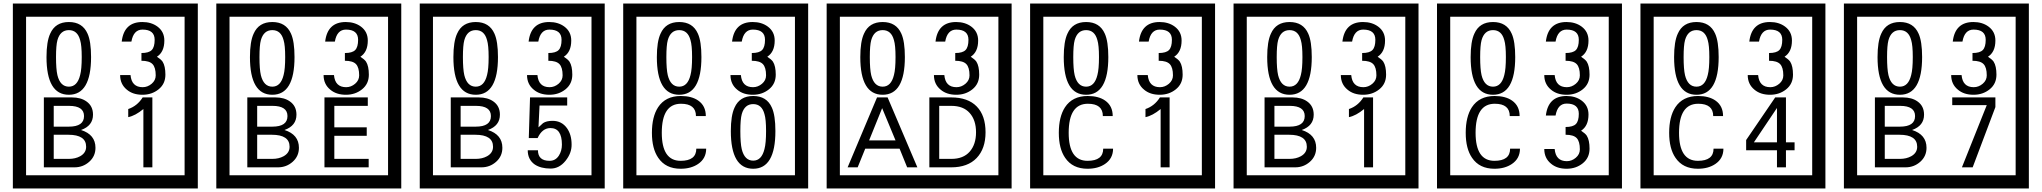

<svg xmlns="http://www.w3.org/2000/svg" viewBox="-20 -980 11590 1090"><path d="M1103 90H53V-960H1103ZM1028 15V-885H128V15ZM497 -656Q497 -442 371 -442Q244 -442 244 -656Q244 -744 265 -789Q294 -855 371 -855Q448 -855 477 -789Q497 -745 497 -656ZM444 -656Q444 -723 435 -752Q420 -809 371 -809Q322 -809 306 -752Q298 -723 298 -656Q298 -587 306 -553Q322 -488 371 -488Q419 -488 435 -554Q444 -587 444 -656ZM919 -556Q919 -504 880.5 -473Q842 -442 789 -442Q734 -442 700 -471Q662 -502 662 -554H721Q727 -485 790 -485Q818 -485 841 -504.5Q864 -524 864 -552Q864 -597 846 -616Q828 -635 783 -635V-679Q825 -679 841.5 -696Q858 -713 858 -754Q858 -812 789 -812Q738 -812 726 -744H671Q684 -855 788 -855Q839 -855 874 -829Q913 -800 913 -750Q913 -685 871 -658Q895 -642 903 -630Q919 -605 919 -556ZM522 -141Q522 -93 486.5 -61.5Q451 -30 403 -30H229V-427H388Q439 -427 471 -404Q508 -378 508 -329Q508 -266 440 -242Q522 -216 522 -141ZM457 -321Q457 -379 372 -379H285V-261H371Q457 -261 457 -321ZM469 -147Q469 -215 368 -215H285V-78H371Q408 -78 435 -93Q469 -112 469 -147ZM845 -30H794V-361Q748 -323 708 -315V-361Q759 -378 790 -427H845Z M2258 90H1208V-960H2258ZM2183 15V-885H1283V15ZM1652 -656Q1652 -442 1526 -442Q1399 -442 1399 -656Q1399 -744 1420 -789Q1449 -855 1526 -855Q1603 -855 1632 -789Q1652 -745 1652 -656ZM1599 -656Q1599 -723 1590 -752Q1575 -809 1526 -809Q1477 -809 1461 -752Q1453 -723 1453 -656Q1453 -587 1461 -553Q1477 -488 1526 -488Q1574 -488 1590 -554Q1599 -587 1599 -656ZM2074 -556Q2074 -504 2035.5 -473Q1997 -442 1944 -442Q1889 -442 1855 -471Q1817 -502 1817 -554H1876Q1882 -485 1945 -485Q1973 -485 1996 -504.5Q2019 -524 2019 -552Q2019 -597 2001 -616Q1983 -635 1938 -635V-679Q1980 -679 1996.5 -696Q2013 -713 2013 -754Q2013 -812 1944 -812Q1893 -812 1881 -744H1826Q1839 -855 1943 -855Q1994 -855 2029 -829Q2068 -800 2068 -750Q2068 -685 2026 -658Q2050 -642 2058 -630Q2074 -605 2074 -556ZM1677 -141Q1677 -93 1641.5 -61.5Q1606 -30 1558 -30H1384V-427H1543Q1594 -427 1626 -404Q1663 -378 1663 -329Q1663 -266 1595 -242Q1677 -216 1677 -141ZM1612 -321Q1612 -379 1527 -379H1440V-261H1526Q1612 -261 1612 -321ZM1624 -147Q1624 -215 1523 -215H1440V-78H1526Q1563 -78 1590 -93Q1624 -112 1624 -147ZM2073 -30H1822V-427H2068V-379H1878V-257H2062V-209H1878V-78H2073Z M3413 90H2363V-960H3413ZM3338 15V-885H2438V15ZM2807 -656Q2807 -442 2681 -442Q2554 -442 2554 -656Q2554 -744 2575 -789Q2604 -855 2681 -855Q2758 -855 2787 -789Q2807 -745 2807 -656ZM2754 -656Q2754 -723 2745 -752Q2730 -809 2681 -809Q2632 -809 2616 -752Q2608 -723 2608 -656Q2608 -587 2616 -553Q2632 -488 2681 -488Q2729 -488 2745 -554Q2754 -587 2754 -656ZM3229 -556Q3229 -504 3190.5 -473Q3152 -442 3099 -442Q3044 -442 3010 -471Q2972 -502 2972 -554H3031Q3037 -485 3100 -485Q3128 -485 3151 -504.5Q3174 -524 3174 -552Q3174 -597 3156 -616Q3138 -635 3093 -635V-679Q3135 -679 3151.5 -696Q3168 -713 3168 -754Q3168 -812 3099 -812Q3048 -812 3036 -744H2981Q2994 -855 3098 -855Q3149 -855 3184 -829Q3223 -800 3223 -750Q3223 -685 3181 -658Q3205 -642 3213 -630Q3229 -605 3229 -556ZM2832 -141Q2832 -93 2796.5 -61.5Q2761 -30 2713 -30H2539V-427H2698Q2749 -427 2781 -404Q2818 -378 2818 -329Q2818 -266 2750 -242Q2832 -216 2832 -141ZM2767 -321Q2767 -379 2682 -379H2595V-261H2681Q2767 -261 2767 -321ZM2779 -147Q2779 -215 2678 -215H2595V-78H2681Q2718 -78 2745 -93Q2779 -112 2779 -147ZM3225 -160Q3226 -111 3190.5 -67Q3155 -23 3106 -23Q3051 -23 3016 -46Q2976 -74 2976 -127H3034Q3034 -67 3100 -67Q3134 -67 3153 -97Q3170 -124 3170 -159Q3170 -253 3105 -253Q3058 -253 3032 -196H2982L2989 -427H3200V-381H3043L3037 -257Q3050 -269 3063 -281Q3082 -294 3117 -294Q3169 -294 3199 -252Q3225 -215 3225 -160Z M4568 90H3518V-960H4568ZM4493 15V-885H3593V15ZM3962 -656Q3962 -442 3836 -442Q3709 -442 3709 -656Q3709 -744 3730 -789Q3759 -855 3836 -855Q3913 -855 3942 -789Q3962 -745 3962 -656ZM3909 -656Q3909 -723 3900 -752Q3885 -809 3836 -809Q3787 -809 3771 -752Q3763 -723 3763 -656Q3763 -587 3771 -553Q3787 -488 3836 -488Q3884 -488 3900 -554Q3909 -587 3909 -656ZM4384 -556Q4384 -504 4345.5 -473Q4307 -442 4254 -442Q4199 -442 4165 -471Q4127 -502 4127 -554H4186Q4192 -485 4255 -485Q4283 -485 4306 -504.5Q4329 -524 4329 -552Q4329 -597 4311 -616Q4293 -635 4248 -635V-679Q4290 -679 4306.5 -696Q4323 -713 4323 -754Q4323 -812 4254 -812Q4203 -812 4191 -744H4136Q4149 -855 4253 -855Q4304 -855 4339 -829Q4378 -800 4378 -750Q4378 -685 4336 -658Q4360 -642 4368 -630Q4384 -605 4384 -556ZM3989 -136Q3989 -80 3943 -49Q3903 -22 3844 -22Q3759 -22 3717 -84Q3681 -136 3681 -226Q3681 -317 3716 -371Q3758 -435 3845 -435Q3907 -435 3944 -409Q3987 -379 3987 -321H3931Q3931 -391 3846 -391Q3737 -391 3737 -226Q3737 -67 3844 -67Q3933 -67 3933 -136ZM4382 -236Q4382 -22 4256 -22Q4129 -22 4129 -236Q4129 -324 4150 -369Q4179 -435 4256 -435Q4333 -435 4362 -369Q4382 -325 4382 -236ZM4329 -236Q4329 -303 4320 -332Q4305 -389 4256 -389Q4207 -389 4191 -332Q4183 -303 4183 -236Q4183 -167 4191 -133Q4207 -68 4256 -68Q4304 -68 4320 -134Q4329 -167 4329 -236Z M5723 90H4673V-960H5723ZM5648 15V-885H4748V15ZM5117 -656Q5117 -442 4991 -442Q4864 -442 4864 -656Q4864 -744 4885 -789Q4914 -855 4991 -855Q5068 -855 5097 -789Q5117 -745 5117 -656ZM5064 -656Q5064 -723 5055 -752Q5040 -809 4991 -809Q4942 -809 4926 -752Q4918 -723 4918 -656Q4918 -587 4926 -553Q4942 -488 4991 -488Q5039 -488 5055 -554Q5064 -587 5064 -656ZM5539 -556Q5539 -504 5500.5 -473Q5462 -442 5409 -442Q5354 -442 5320 -471Q5282 -502 5282 -554H5341Q5347 -485 5410 -485Q5438 -485 5461 -504.5Q5484 -524 5484 -552Q5484 -597 5466 -616Q5448 -635 5403 -635V-679Q5445 -679 5461.5 -696Q5478 -713 5478 -754Q5478 -812 5409 -812Q5358 -812 5346 -744H5291Q5304 -855 5408 -855Q5459 -855 5494 -829Q5533 -800 5533 -750Q5533 -685 5491 -658Q5515 -642 5523 -630Q5539 -605 5539 -556ZM5188 -30H5130L5087 -136H4892L4849 -30H4792L4959 -427H5019ZM5064 -183 4988 -366 4914 -183ZM5575 -229Q5575 -136 5524.5 -83Q5474 -30 5380 -30H5256V-427H5380Q5475 -427 5525 -375.5Q5575 -324 5575 -229ZM5521 -229Q5521 -298 5485 -338.5Q5449 -379 5381 -379H5312V-78H5381Q5449 -78 5485 -119Q5521 -160 5521 -229Z M6878 90H5828V-960H6878ZM6803 15V-885H5903V15ZM6272 -656Q6272 -442 6146 -442Q6019 -442 6019 -656Q6019 -744 6040 -789Q6069 -855 6146 -855Q6223 -855 6252 -789Q6272 -745 6272 -656ZM6219 -656Q6219 -723 6210 -752Q6195 -809 6146 -809Q6097 -809 6081 -752Q6073 -723 6073 -656Q6073 -587 6081 -553Q6097 -488 6146 -488Q6194 -488 6210 -554Q6219 -587 6219 -656ZM6694 -556Q6694 -504 6655.5 -473Q6617 -442 6564 -442Q6509 -442 6475 -471Q6437 -502 6437 -554H6496Q6502 -485 6565 -485Q6593 -485 6616 -504.5Q6639 -524 6639 -552Q6639 -597 6621 -616Q6603 -635 6558 -635V-679Q6600 -679 6616.5 -696Q6633 -713 6633 -754Q6633 -812 6564 -812Q6513 -812 6501 -744H6446Q6459 -855 6563 -855Q6614 -855 6649 -829Q6688 -800 6688 -750Q6688 -685 6646 -658Q6670 -642 6678 -630Q6694 -605 6694 -556ZM6299 -136Q6299 -80 6253 -49Q6213 -22 6154 -22Q6069 -22 6027 -84Q5991 -136 5991 -226Q5991 -317 6026 -371Q6068 -435 6155 -435Q6217 -435 6254 -409Q6297 -379 6297 -321H6241Q6241 -391 6156 -391Q6047 -391 6047 -226Q6047 -67 6154 -67Q6243 -67 6243 -136ZM6620 -30H6569V-361Q6523 -323 6483 -315V-361Q6534 -378 6565 -427H6620Z M8033 90H6983V-960H8033ZM7958 15V-885H7058V15ZM7427 -656Q7427 -442 7301 -442Q7174 -442 7174 -656Q7174 -744 7195 -789Q7224 -855 7301 -855Q7378 -855 7407 -789Q7427 -745 7427 -656ZM7374 -656Q7374 -723 7365 -752Q7350 -809 7301 -809Q7252 -809 7236 -752Q7228 -723 7228 -656Q7228 -587 7236 -553Q7252 -488 7301 -488Q7349 -488 7365 -554Q7374 -587 7374 -656ZM7849 -556Q7849 -504 7810.5 -473Q7772 -442 7719 -442Q7664 -442 7630 -471Q7592 -502 7592 -554H7651Q7657 -485 7720 -485Q7748 -485 7771 -504.5Q7794 -524 7794 -552Q7794 -597 7776 -616Q7758 -635 7713 -635V-679Q7755 -679 7771.5 -696Q7788 -713 7788 -754Q7788 -812 7719 -812Q7668 -812 7656 -744H7601Q7614 -855 7718 -855Q7769 -855 7804 -829Q7843 -800 7843 -750Q7843 -685 7801 -658Q7825 -642 7833 -630Q7849 -605 7849 -556ZM7452 -141Q7452 -93 7416.5 -61.5Q7381 -30 7333 -30H7159V-427H7318Q7369 -427 7401 -404Q7438 -378 7438 -329Q7438 -266 7370 -242Q7452 -216 7452 -141ZM7387 -321Q7387 -379 7302 -379H7215V-261H7301Q7387 -261 7387 -321ZM7399 -147Q7399 -215 7298 -215H7215V-78H7301Q7338 -78 7365 -93Q7399 -112 7399 -147ZM7775 -30H7724V-361Q7678 -323 7638 -315V-361Q7689 -378 7720 -427H7775Z M9188 90H8138V-960H9188ZM9113 15V-885H8213V15ZM8582 -656Q8582 -442 8456 -442Q8329 -442 8329 -656Q8329 -744 8350 -789Q8379 -855 8456 -855Q8533 -855 8562 -789Q8582 -745 8582 -656ZM8529 -656Q8529 -723 8520 -752Q8505 -809 8456 -809Q8407 -809 8391 -752Q8383 -723 8383 -656Q8383 -587 8391 -553Q8407 -488 8456 -488Q8504 -488 8520 -554Q8529 -587 8529 -656ZM9004 -556Q9004 -504 8965.5 -473Q8927 -442 8874 -442Q8819 -442 8785 -471Q8747 -502 8747 -554H8806Q8812 -485 8875 -485Q8903 -485 8926 -504.5Q8949 -524 8949 -552Q8949 -597 8931 -616Q8913 -635 8868 -635V-679Q8910 -679 8926.5 -696Q8943 -713 8943 -754Q8943 -812 8874 -812Q8823 -812 8811 -744H8756Q8769 -855 8873 -855Q8924 -855 8959 -829Q8998 -800 8998 -750Q8998 -685 8956 -658Q8980 -642 8988 -630Q9004 -605 9004 -556ZM8609 -136Q8609 -80 8563 -49Q8523 -22 8464 -22Q8379 -22 8337 -84Q8301 -136 8301 -226Q8301 -317 8336 -371Q8378 -435 8465 -435Q8527 -435 8564 -409Q8607 -379 8607 -321H8551Q8551 -391 8466 -391Q8357 -391 8357 -226Q8357 -67 8464 -67Q8553 -67 8553 -136ZM9004 -136Q9004 -84 8965.5 -53Q8927 -22 8874 -22Q8819 -22 8785 -51Q8747 -82 8747 -134H8806Q8812 -65 8875 -65Q8903 -65 8926 -84.5Q8949 -104 8949 -132Q8949 -177 8931 -196Q8913 -215 8868 -215V-259Q8910 -259 8926.5 -276Q8943 -293 8943 -334Q8943 -392 8874 -392Q8823 -392 8811 -324H8756Q8769 -435 8873 -435Q8924 -435 8959 -409Q8998 -380 8998 -330Q8998 -265 8956 -238Q8980 -222 8988 -210Q9004 -185 9004 -136Z M10343 90H9293V-960H10343ZM10268 15V-885H9368V15ZM9737 -656Q9737 -442 9611 -442Q9484 -442 9484 -656Q9484 -744 9505 -789Q9534 -855 9611 -855Q9688 -855 9717 -789Q9737 -745 9737 -656ZM9684 -656Q9684 -723 9675 -752Q9660 -809 9611 -809Q9562 -809 9546 -752Q9538 -723 9538 -656Q9538 -587 9546 -553Q9562 -488 9611 -488Q9659 -488 9675 -554Q9684 -587 9684 -656ZM10159 -556Q10159 -504 10120.5 -473Q10082 -442 10029 -442Q9974 -442 9940 -471Q9902 -502 9902 -554H9961Q9967 -485 10030 -485Q10058 -485 10081 -504.5Q10104 -524 10104 -552Q10104 -597 10086 -616Q10068 -635 10023 -635V-679Q10065 -679 10081.5 -696Q10098 -713 10098 -754Q10098 -812 10029 -812Q9978 -812 9966 -744H9911Q9924 -855 10028 -855Q10079 -855 10114 -829Q10153 -800 10153 -750Q10153 -685 10111 -658Q10135 -642 10143 -630Q10159 -605 10159 -556ZM9764 -136Q9764 -80 9718 -49Q9678 -22 9619 -22Q9534 -22 9492 -84Q9456 -136 9456 -226Q9456 -317 9491 -371Q9533 -435 9620 -435Q9682 -435 9719 -409Q9762 -379 9762 -321H9706Q9706 -391 9621 -391Q9512 -391 9512 -226Q9512 -67 9619 -67Q9708 -67 9708 -136ZM10168 -127H10119V-30H10068V-127H9893V-185L10058 -427H10119V-172H10168ZM10068 -172V-367L9937 -172Z M11498 90H10448V-960H11498ZM11423 15V-885H10523V15ZM10892 -656Q10892 -442 10766 -442Q10639 -442 10639 -656Q10639 -744 10660 -789Q10689 -855 10766 -855Q10843 -855 10872 -789Q10892 -745 10892 -656ZM10839 -656Q10839 -723 10830 -752Q10815 -809 10766 -809Q10717 -809 10701 -752Q10693 -723 10693 -656Q10693 -587 10701 -553Q10717 -488 10766 -488Q10814 -488 10830 -554Q10839 -587 10839 -656ZM11314 -556Q11314 -504 11275.5 -473Q11237 -442 11184 -442Q11129 -442 11095 -471Q11057 -502 11057 -554H11116Q11122 -485 11185 -485Q11213 -485 11236 -504.5Q11259 -524 11259 -552Q11259 -597 11241 -616Q11223 -635 11178 -635V-679Q11220 -679 11236.5 -696Q11253 -713 11253 -754Q11253 -812 11184 -812Q11133 -812 11121 -744H11066Q11079 -855 11183 -855Q11234 -855 11269 -829Q11308 -800 11308 -750Q11308 -685 11266 -658Q11290 -642 11298 -630Q11314 -605 11314 -556ZM10917 -141Q10917 -93 10881.5 -61.5Q10846 -30 10798 -30H10624V-427H10783Q10834 -427 10866 -404Q10903 -378 10903 -329Q10903 -266 10835 -242Q10917 -216 10917 -141ZM10852 -321Q10852 -379 10767 -379H10680V-261H10766Q10852 -261 10852 -321ZM10864 -147Q10864 -215 10763 -215H10680V-78H10766Q10803 -78 10830 -93Q10864 -112 10864 -147ZM11308 -372 11179 -30H11118L11259 -383H11063V-427H11308Z"/></svg>

Font: Unicode BMP Fallback SIL
Style: Regular
Weight: 400
Foundry: NRSI, SIL International
Version: Version 5.1 Based on Unicode 5.1